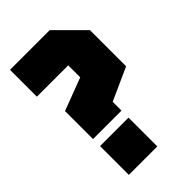

<svg xmlns="http://www.w3.org/2000/svg" viewBox="-214 -774 849 849"><g transform="rotate(-45 210.0 -350.0)"><path d="M66 0V-180H244V0ZM244 -224H66V-399L219 -457V-532H23V-700H271L397 -574V-348L244 -279Z"/></g></svg>

Font: Tektur Condensed ExtraBold
Style: Regular
Weight: 800
Width: 3
Designer: Adam Jagosz
Foundry: Adam Jagosz
Version: Version 1.005;gftools[0.9.30]